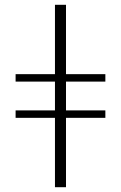

<svg xmlns="http://www.w3.org/2000/svg" viewBox="-20 -780 505 800"><path d="M209 0V-289H45V-320H209V-440H45V-471H209V-760H255V-471H419V-440H255V-320H419V-289H255V0Z"/></svg>

Font: Noto Serif Display Condensed Light
Style: Regular
Weight: 300
Width: 3
Designer: Monotype Design Team
Foundry: Monotype Imaging Inc.
Version: Version 2.009